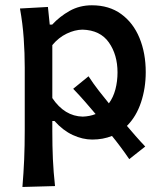

<svg xmlns="http://www.w3.org/2000/svg" viewBox="-20 -530 630 745"><path d="M67 195.5Q71.5 141 73.8 88.5Q76 36 76 -26V-268Q76 -323.5 72 -381.2Q68 -439 57.5 -497L166 -503L173 -434.5H182.5Q211.5 -466 250.2 -487.8Q289 -509.5 336.5 -509.5Q403.5 -509.5 450.2 -475.5Q497 -441.5 521.2 -382.8Q545.5 -324 545.5 -250Q545.5 -188 527.2 -133Q509 -78 472.5 -41.5Q488 -23 505.8 -2.8Q523.5 17.5 543.5 38.5L481.5 87.5Q464.5 62.5 447.5 39.8Q430.5 17 414.5 -2.5Q379.5 11.5 338 11.5Q300.5 11.5 262.2 -6.2Q224 -24 191.5 -60.5H183V-20.5Q183 37 185.2 87.2Q187.5 137.5 193.5 192ZM301 -77.5Q328.5 -78.5 351 -87.5Q332 -110 310.5 -134.8Q289 -159.5 264 -185.5L323.5 -234Q343.5 -203.5 363.8 -177.5Q384 -151.5 402.5 -129Q419.5 -152 427.8 -183.2Q436 -214.5 436 -249Q436 -317.5 402.5 -365.2Q369 -413 300 -415Q270 -414.5 238.8 -399.5Q207.5 -384.5 183 -355V-149.5Q230.5 -79 301 -77.5Z"/></svg>

Font: Commissioner Flair Medium
Style: Regular
Weight: 500
Designer: Kostas Bartsokas
Foundry: Kostas Bartsokas
Version: Version 1.000; ttfautohint (v1.8.3)